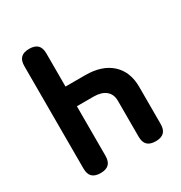

<svg xmlns="http://www.w3.org/2000/svg" viewBox="-175 -867 949 1004"><g transform="rotate(-30 300.0 -365.0)"><path d="M143 -740Q177 -740 193.5 -724Q210 -708 210 -674V-474H329Q430 -474 486.5 -422.5Q543 -371 543 -280V-56Q543 -22 526.5 -6Q510 10 477 10Q443 10 426.5 -6Q410 -22 410 -56V-273Q410 -312 384 -333.5Q358 -355 312 -355H210V-56Q210 -22 193.5 -6Q177 10 144 10Q110 10 93.5 -6Q77 -22 77 -56V-674Q77 -708 93.5 -724Q110 -740 143 -740Z"/></g></svg>

Font: Maple Mono
Style: Bold
Weight: 700
Monospace: yes
Designer: subframe7536
Version: Version 7.200